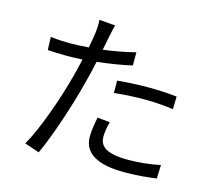

<svg xmlns="http://www.w3.org/2000/svg" viewBox="-115 -935 1230 1110"><g transform="rotate(15 500.0 -379.5)"><path d="M443 -787 347 -795C349 -774 348 -740 344 -712C341 -692 336 -660 329 -625C290 -622 254 -620 221 -620C185 -620 149 -621 101 -627L104 -549C140 -547 176 -545 220 -545C248 -545 279 -546 312 -548C304 -512 295 -474 286 -441C249 -300 178 -97 118 6L206 36C258 -74 326 -280 362 -422C374 -466 385 -512 394 -556C464 -564 537 -575 602 -590V-669C541 -653 475 -641 410 -633C416 -660 421 -686 425 -707C429 -727 437 -765 443 -787ZM537 -482V-408C599 -415 660 -418 723 -418C781 -418 840 -413 891 -406L893 -482C839 -488 779 -491 720 -491C656 -491 590 -487 537 -482ZM558 -239 483 -246C475 -204 468 -167 468 -128C468 -29 554 19 712 19C785 19 851 13 905 5L908 -76C847 -63 778 -56 713 -56C570 -56 544 -102 544 -149C544 -175 549 -206 558 -239Z"/></g></svg>

Font: DAIFUKU Sans JP
Style: Regular
Weight: 400
Designer: Original font ‘Source Han Sans JP’ : Ryoko NISHIZUKA  (kana, bopomofo & ideographs); Paul D. Hunt (Latin, Greek & Cyrill
Foundry: Daifuku
Version: Version 1.001